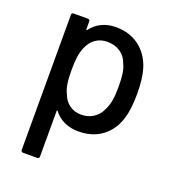

<svg xmlns="http://www.w3.org/2000/svg" viewBox="-130 -616 817 907"><g transform="rotate(20 278.5 -162.0)"><path d="M78 181V-498Q78 -508 89 -508H159Q170 -508 170 -498V-458Q170 -456 171.5 -455.5Q173 -455 175 -457Q197 -486 228.5 -501Q260 -516 299 -516Q368 -516 416.5 -479.5Q465 -443 485 -379Q500 -330 500 -254Q500 -176 485 -129Q466 -65 417.5 -28.5Q369 8 298 8Q260 8 228 -6.5Q196 -21 175 -49Q173 -51 171.5 -50.5Q170 -50 170 -48V181Q170 192 159 192H89Q78 192 78 181ZM189 -138Q200 -107 225 -89Q250 -71 284 -71Q319 -71 345.5 -88.5Q372 -106 385 -136Q396 -158 401 -185Q406 -212 406 -255Q406 -297 402 -322.5Q398 -348 388 -368Q377 -400 349.5 -418.5Q322 -437 285 -437Q250 -437 225 -419Q200 -401 187 -369Q178 -348 174 -322Q170 -296 170 -254Q170 -210 174.5 -183.5Q179 -157 189 -138Z"/></g></svg>

Font: Barlow GEO Medium
Style: Regular
Weight: 500
Designer: Jeremy Tribby
Foundry: Tribby Type
Version: Version 1.408